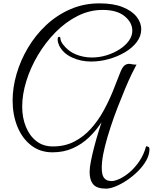

<svg xmlns="http://www.w3.org/2000/svg" viewBox="-20 -803 909 1142"><path d="M584 -76Q552 -27 510 13.5Q468 54 414 78.5Q360 103 292 103Q218 103 164.5 61Q111 19 83 -51Q55 -121 55 -205Q55 -282 78.5 -363Q102 -444 146.5 -519Q191 -594 254.5 -653.5Q318 -713 398 -748Q478 -783 572 -783Q654 -783 709 -761Q764 -739 792 -704Q820 -669 820 -629Q820 -588 793.5 -553Q767 -518 723 -492Q679 -466 626.5 -451.5Q574 -437 522 -437Q460 -437 407.5 -461.5Q355 -486 332 -532Q323 -552 323 -567Q323 -584 331 -584Q338 -584 338.5 -579Q339 -574 341 -564.5Q343 -555 353 -541Q385 -498 431 -479.5Q477 -461 526 -461Q571 -461 613.5 -474Q656 -487 691 -509.5Q726 -532 746.5 -560.5Q767 -589 767 -620Q767 -669 721.5 -706.5Q676 -744 590 -744Q513 -744 441.5 -708Q370 -672 310 -611Q250 -550 205.5 -475Q161 -400 136.5 -320.5Q112 -241 112 -169Q112 -103 134 -49Q156 5 196.5 36.5Q237 68 294 68Q366 68 422 39Q478 10 521 -38Q564 -86 595.5 -143.5Q627 -201 650.5 -258.5Q674 -316 692 -364Q707 -404 721.5 -414.5Q736 -425 754 -423Q758 -422 770 -420Q782 -418 792 -419Q782 -401 763.5 -363Q745 -325 723.5 -273.5Q702 -222 679.5 -164Q657 -106 637.5 -46.5Q618 13 604.5 66.5Q591 120 587 161Q581 222 594.5 248Q608 274 644 274Q663 274 692 260.5Q721 247 751.5 221Q782 195 808.5 156.5Q835 118 849 67Q854 67 861.5 70Q869 73 869 84Q869 117 850.5 150.5Q832 184 801.5 214.5Q771 245 736 268.5Q701 292 668 305.5Q635 319 610 319Q556 319 534.5 293.5Q513 268 513 220Q513 194 521 154Q529 114 540.5 70Q552 26 564 -13Q576 -52 584 -76Z"/></svg>

Font: Great Vibes
Style: Regular
Weight: 400
Designer: Robert E. Leuschke, Viktoriya Grabowska, Viviana Monsalve, Eben Sorkin
Foundry: Robert E. Leuschke
Version: Version 1.103; ttfautohint (v1.8.4.7-5d5b)